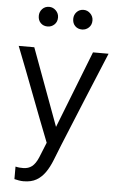

<svg xmlns="http://www.w3.org/2000/svg" viewBox="-60 -745 619 994"><g transform="rotate(5 249.0 -247.5)"><path d="M171 78Q179 58 187 38.5Q195 19 203 -1Q155 -123 109 -244.5Q63 -366 15 -488H96Q133 -387 170 -287.5Q207 -188 244 -87Q283 -188 322.5 -287.5Q362 -387 401 -488H482Q431 -365 380.5 -243Q330 -121 280 2Q262 47 247 85Q232 123 213 150Q194 177 167.5 192.5Q141 208 100 208Q89 208 77 206Q65 204 53 201V136Q67 139 75.5 139.5Q84 140 93 140Q120 140 138.5 125.5Q157 111 171 78ZM155 -601Q133 -601 119 -615Q105 -629 105 -652Q105 -673 119 -688Q133 -703 155 -703Q175 -703 190 -688Q205 -673 205 -652Q205 -629 190 -615Q175 -601 155 -601ZM334 -601Q312 -601 298 -615Q284 -629 284 -652Q284 -673 298 -688Q312 -703 334 -703Q354 -703 369 -688Q384 -673 384 -652Q384 -629 369 -615Q354 -601 334 -601Z"/></g></svg>

Font: Rosa Sans Light
Style: Regular
Weight: 300
Designer: Pentagram / MCKL
Foundry: Pentagram / MCKL
Version: Version 1.005;September 16, 2019;FontCreator 11.5.0.2425 64-